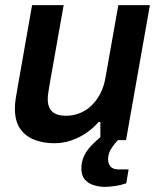

<svg xmlns="http://www.w3.org/2000/svg" viewBox="-20 -546 623 748"><path d="M389 182Q367 182 345.5 175.5Q324 169 310.5 153.5Q297 138 297 111Q297 82 308.5 59.5Q320 37 337.5 19.5Q355 2 371 -12H449L448 -8Q433 5 417 27.5Q401 50 401 75Q401 91 410.5 102.5Q420 114 442 114H481L472 168Q453 175 429.5 178.5Q406 182 389 182ZM191 12Q149 12 114 -1.5Q79 -15 58.5 -44.5Q38 -74 38 -123Q38 -141 41 -160.5Q44 -180 48 -202L105 -526H228L172 -210Q170 -196 168 -184Q166 -172 166 -161Q166 -136 175 -121.5Q184 -107 200 -101Q216 -95 237 -95Q264 -95 289 -104.5Q314 -114 334.5 -133Q355 -152 370 -180Q385 -208 391 -244L441 -526H564L471 0H371V-71H364Q345 -48 317.5 -29Q290 -10 258 1Q226 12 191 12Z"/></svg>

Font: Archivo SemiBold SemiBold
Style: Italic
Weight: 600
Italic angle: -10°
Version: Version 2.001